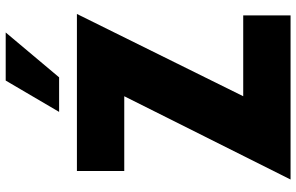

<svg xmlns="http://www.w3.org/2000/svg" viewBox="-203 -837 1040 674"><g transform="rotate(-90 317.0 -500.0)"><path d="M540 -1000 382.5 -812.5H261.2L371.2 -1000ZM605 -750 316.2 -166.2H600V0H23.8L316.2 -583.8H53.8V-750Z"/></g></svg>

Font: Now Alt Black
Style: Regular
Weight: 900
Designer: Alfredo Marco Pradil
Foundry: Alfredo Marco Pradil
Version: Version 1.002;PS 001.002;hotconv 1.0.88;makeotf.lib2.5.64775